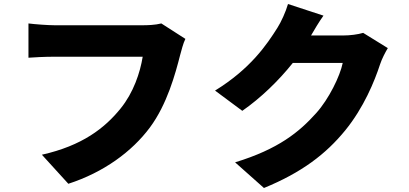

<svg xmlns="http://www.w3.org/2000/svg" viewBox="-20 -860 2040 958"><path d="M785 -743C754 -735 715 -734 693 -734H252C219 -734 153 -739 122 -743V-572C148 -574 203 -577 252 -577H692C679 -497 646 -398 582 -319C503 -221 390 -133 189 -88L321 57C497 0 638 -103 728 -224C814 -340 855 -492 879 -586C885 -608 894 -644 905 -666Z M1792 -696C1766 -688 1726 -683 1693 -683H1532C1547 -709 1571 -750 1594 -782L1417 -840C1406 -801 1382 -749 1364 -721C1311 -637 1230 -517 1053 -408L1189 -307C1281 -371 1370 -457 1441 -546H1690C1677 -481 1621 -366 1558 -296C1473 -201 1369 -116 1153 -50L1297 78C1485 1 1606 -91 1703 -210C1795 -323 1849 -455 1876 -538C1886 -568 1902 -598 1915 -620Z"/></svg>

Font: Noto Sans CJK JP Black
Style: Regular
Weight: 900
Designer: Ryoko NISHIZUKA (kana & ideographs); Paul D. Hunt (Latin, Greek & Cyrillic); Wenlong ZHANG (bopomofo); Sandoll Communica
Foundry: Adobe Systems Incorporated
Version: Version 1.004;PS 1.004;hotconv 1.0.82;makeotf.lib2.5.63406